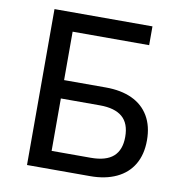

<svg xmlns="http://www.w3.org/2000/svg" viewBox="-79 -780 816 855"><g transform="rotate(10 328.5 -352.5)"><path d="M99 0V-705H542V-620H196V-401H385Q454 -401 503.5 -378Q553 -355 579.5 -310Q606 -265 606 -201Q606 -137 579.5 -92Q553 -47 503 -23.5Q453 0 385 0ZM196 -81H373Q442 -81 475 -110.5Q508 -140 508 -199Q508 -260 474 -289Q440 -318 373 -318H196Z"/></g></svg>

Font: Nunito Sans 7pt SemiCondensed Medium
Style: Regular
Weight: 500
Width: 4
Designer: Vernon Adams
Foundry: Vernon Adams
Version: Version 3.101;gftools[0.9.27]